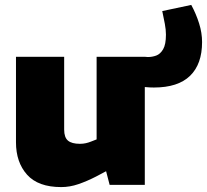

<svg xmlns="http://www.w3.org/2000/svg" viewBox="-20 -752 842 781"><path d="M606 -396Q590 -396 574.5 -397.5Q559 -399 543 -400L569 -521Q572 -521 575 -520.5Q578 -520 581 -520Q599 -520 615.5 -526Q632 -532 643.5 -551.5Q655 -571 655 -611Q655 -631 650.5 -655Q646 -679 640 -707L758 -732Q778 -695 790 -656.5Q802 -618 802 -581Q802 -491 753 -443.5Q704 -396 606 -396ZM229 9Q135 9 90 -41.5Q45 -92 45 -173V-521H241V-225Q241 -193 256.5 -180Q272 -167 305 -167Q318 -167 329 -169.5Q340 -172 350 -176L373 -185V-521H569V0H426L401 -96L437 -69L371 -34Q334 -15 299 -3Q264 9 229 9Z"/></svg>

Font: REM ExtraBold
Style: Regular
Weight: 800
Designer: Octavio Pardo
Foundry: Ashler Design
Version: Version 1.005;gftools[0.9.28]